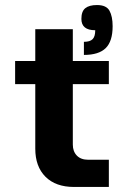

<svg xmlns="http://www.w3.org/2000/svg" viewBox="-20 -742 497 762"><path d="M269 -168Q269 -141 285 -124.5Q301 -108 330 -108H412V0H274Q201 0 160.5 -40.5Q120 -81 120 -152V-408H40V-500H120V-626H269V-500H412V-408H269ZM365 -722Q402 -722 414.5 -699.5Q427 -677 427 -638Q427 -578 399.5 -551Q372 -524 313 -524V-576Q337 -576 347.5 -586.5Q358 -597 358 -622Q303 -622 303 -667Q303 -697 318.5 -709.5Q334 -722 365 -722Z"/></svg>

Font: Fivo Sans Modern
Style: Regular
Weight: 700
Designer: Alexander Slobzheninov
Foundry: Alexander Slobzheninov
Version: 1.0